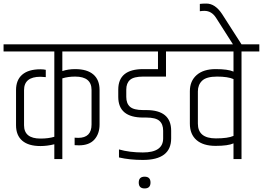

<svg xmlns="http://www.w3.org/2000/svg" viewBox="-40 -893 1476 1078"><path d="M265 -604H-20V-644H589V-604H310V-494Q343 -505 382 -505Q449 -505 484 -475Q519 -445 519 -388V-194Q519 -142 490 -109.5Q461 -77 403 -77Q387 -77 379 -78V-120Q386 -119 399 -119Q474 -119 474 -194V-388Q474 -463 382 -463Q342 -463 310 -453V0H265V-83Q225 -73 187 -73Q120 -73 85 -103Q50 -133 50 -190V-387Q50 -444 85 -474Q120 -504 187 -504Q204 -504 217 -501V-460Q199 -462 187 -462Q95 -462 95 -387V-190Q95 -115 187 -115Q232 -115 265 -125Z M921 -159V-116Q921 5 762 5Q688 5 628 -9V-54Q687 -37 762 -37Q876 -37 876 -116V-159Q876 -196 855 -214.5Q834 -233 781 -233H764Q624 -233 624 -349V-390Q624 -505 764 -505H847V-604H549V-644H996V-604H892V-463H764Q711 -463 690 -444.5Q669 -426 669 -390V-349Q669 -312 690 -293.5Q711 -275 764 -275H781Q921 -275 921 -159ZM772 165Q739 165 739 132Q739 99 772 99Q805 99 805 132Q805 165 772 165Z M1271 -449Q1239 -463 1179 -463Q1119 -463 1095 -440Q1071 -417 1071 -380V-199Q1071 -116 1172 -116Q1240 -116 1271 -130ZM1271 -604H956V-644H1416V-604H1316V0H1271V-88Q1240 -74 1170.5 -74Q1101 -74 1063.5 -106.5Q1026 -139 1026 -199V-381Q1026 -438 1064 -471.5Q1102 -505 1171 -505Q1240 -505 1271 -491Z M1082 -871Q1096 -873 1119 -873Q1168 -873 1207 -814L1316 -644H1268L1173 -793Q1148 -832 1108 -832Q1096 -832 1082 -830Z"/></svg>

Font: Khand Light
Style: Regular
Weight: 300
Designer: Devanagari: Sanchit Sawaria, Jyotish Sonowal; Latin: Satya Rajpurohit
Foundry: Indian Type Foundry
Version: Version 1.101;PS 1.0;hotconv 1.0.78;makeotf.lib2.5.61930; tt